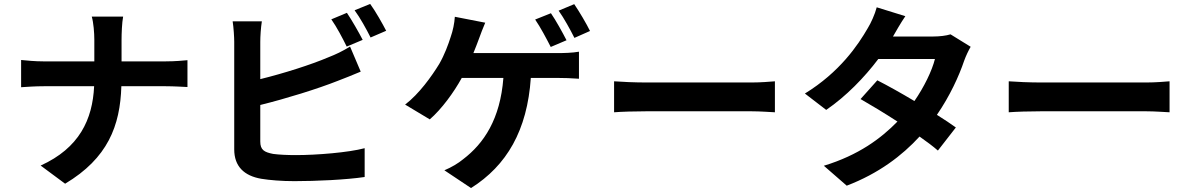

<svg xmlns="http://www.w3.org/2000/svg" viewBox="-20 -875 6040 973"><path d="M596 -564V-673C596 -704 598 -760 604 -791H445C454 -760 458 -708 458 -674V-564H198C158 -564 117 -568 87 -571V-433C118 -435 158 -438 202 -438H457C449 -269 382 -125 186 -36L310 56C526 -73 589 -237 595 -438H820C860 -438 909 -435 930 -434V-570C909 -568 867 -564 821 -564Z M1818 -673C1799 -710 1763 -773 1738 -810L1659 -777C1686 -739 1717 -680 1737 -639ZM1299 -343C1429 -375 1590 -425 1691 -465C1724 -477 1769 -496 1808 -512L1754 -639C1715 -615 1681 -599 1645 -585C1556 -547 1417 -503 1299 -474V-663C1299 -691 1302 -736 1307 -767H1159C1164 -736 1167 -685 1167 -663V-118C1167 -32 1217 16 1304 31C1347 38 1407 43 1472 43C1582 43 1734 36 1828 22V-124C1746 -102 1584 -89 1480 -89C1435 -89 1394 -91 1364 -95C1319 -104 1299 -115 1299 -158ZM1777 -823C1805 -785 1837 -727 1858 -685L1937 -719C1919 -754 1883 -818 1856 -855Z M2970 -718C2953 -753 2916 -816 2890 -854L2811 -821C2838 -783 2870 -725 2891 -683ZM2851 -671C2832 -708 2797 -772 2772 -808L2692 -776C2719 -737 2750 -678 2771 -637ZM2379 -606C2390 -632 2399 -657 2407 -678C2415 -700 2428 -735 2439 -760L2285 -790C2283 -757 2275 -719 2264 -688C2252 -650 2233 -598 2206 -551C2168 -489 2104 -399 2033 -345L2158 -270C2218 -322 2280 -407 2320 -480H2531C2515 -271 2432 -148 2327 -68C2303 -48 2268 -27 2232 -12L2367 78C2548 -36 2652 -214 2670 -480H2810C2833 -480 2877 -479 2914 -476V-613C2881 -607 2836 -606 2810 -606Z M3092 -306C3129 -309 3196 -311 3253 -311H3790C3832 -311 3883 -307 3907 -306V-463C3881 -461 3836 -457 3790 -457H3253C3201 -457 3128 -460 3092 -463Z M4797 -701C4775 -694 4741 -690 4710 -690H4505L4506 -691C4518 -712 4544 -758 4568 -793L4423 -838C4414 -803 4393 -757 4378 -733C4328 -646 4235 -509 4059 -401L4167 -318C4268 -387 4361 -483 4431 -576H4718C4703 -516 4663 -434 4614 -363C4547 -403 4479 -441 4426 -468L4341 -373C4392 -344 4460 -303 4528 -259C4445 -174 4332 -89 4155 -35L4271 66C4433 4 4551 -86 4640 -183C4677 -157 4709 -133 4733 -112L4824 -229C4799 -247 4765 -270 4728 -293C4794 -389 4840 -490 4866 -567C4875 -592 4888 -619 4899 -638Z M5092 -306C5129 -309 5196 -311 5253 -311H5790C5832 -311 5883 -307 5907 -306V-463C5881 -461 5836 -457 5790 -457H5253C5201 -457 5128 -460 5092 -463Z"/></svg>

Font: Source Han Sans SC Bold
Style: Regular
Weight: 700
Designer: Ryoko NISHIZUKA (kana & ideographs); Paul D. Hunt (Latin, Greek & Cyrillic); Wenlong ZHANG (bopomofo); Sandoll Communica
Foundry: Adobe Systems Incorporated
Version: Version 1.001;PS 1.001;hotconv 1.0.78;makeotf.lib2.5.61930